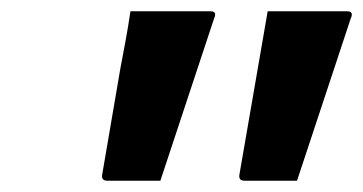

<svg xmlns="http://www.w3.org/2000/svg" viewBox="-20 -770 643 340"><path d="M264 -450H170Q159 -450 161 -461L193 -648Q198 -674 202.5 -698.5Q207 -723 211 -750H353Q365 -750 359 -737ZM506 -450H413Q402 -450 404 -461L454 -750H595Q607 -750 601 -737Z"/></svg>

Font: Recursive Sn Lnr St SmB
Style: Italic
Weight: 600
Italic angle: -15°
Version: Version 1.079;hotconv 1.0.112;makeotfexe 2.5.65598; ttfautoh